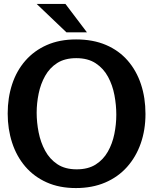

<svg xmlns="http://www.w3.org/2000/svg" viewBox="-20 -943 777 974"><path d="M365 11Q281 11 216.5 -18Q152 -47 108 -98.5Q64 -150 41.5 -219Q19 -288 19 -367Q19 -447 41.5 -515.5Q64 -584 108.5 -635Q153 -686 217.5 -714.5Q282 -743 366 -743Q452 -743 517.5 -715Q583 -687 627.5 -636Q672 -585 695 -516Q718 -447 718 -365Q718 -284 694 -215.5Q670 -147 624.5 -96Q579 -45 513.5 -17Q448 11 365 11ZM369 -84Q427 -84 465.5 -108.5Q504 -133 527 -173.5Q550 -214 560 -263Q570 -312 570 -361Q570 -410 560.5 -460.5Q551 -511 528 -553.5Q505 -596 465.5 -622Q426 -648 367 -648Q309 -648 270.5 -623.5Q232 -599 209 -558Q186 -517 176 -468Q166 -419 166 -371Q166 -322 176 -271.5Q186 -221 209 -178.5Q232 -136 271 -110Q310 -84 369 -84ZM312 -923 421 -779H317L166 -923Z"/></svg>

Font: Rosario Light
Style: Bold
Weight: 700
Version: Version 1.101; ttfautohint (v1.8.1.43-b0c9)